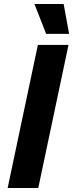

<svg xmlns="http://www.w3.org/2000/svg" viewBox="-20 -933 363 953"><path d="M18 0 168 -710H320L170 0ZM209 -765 151 -913H296L323 -765Z"/></svg>

Font: Geist
Style: Bold Italic
Weight: 700
Italic angle: -12°
Designer: Basement.studio, Andrés Briganti, Mateo Zaragoza
Foundry: Basement.studio, Vercel, Andrés Briganti, Guido Ferreyra, Mateo Zaragoza
Version: Version 1.500; ttfautohint (v1.8.4.7-5d5b)